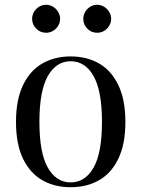

<svg xmlns="http://www.w3.org/2000/svg" viewBox="-20 -763 588 797"><path d="M46.9 0ZM500.5 -256.8Q500.5 -164.1 470.9 -103.5Q441.4 -43 390.4 -14.4Q339.4 14.2 273.4 14.2Q207.5 14.2 156.5 -14.4Q105.5 -43 75.9 -103.5Q46.4 -164.1 46.4 -256.8Q46.4 -349.6 75.9 -410.4Q105.5 -471.2 156.5 -500Q207.5 -528.8 273.4 -528.8Q339.4 -528.8 390.4 -500Q441.4 -471.2 470.9 -410.4Q500.5 -349.6 500.5 -256.8ZM143.6 -256.8Q143.6 -128.4 178.5 -67.1Q213.4 -5.9 273.4 -5.9Q333.5 -5.9 368.4 -67.1Q403.3 -128.4 403.3 -256.8Q403.3 -385.7 368.4 -447.3Q333.5 -508.8 273.4 -508.8Q213.4 -508.8 178.5 -447.3Q143.6 -385.7 143.6 -256.8ZM229.5 -685.1Q229.5 -669.4 221.4 -656Q213.4 -642.6 200.2 -634.8Q187 -627 171.4 -627Q147.5 -627 130.4 -644Q113.3 -661.1 113.3 -685.1Q113.3 -700.2 121.1 -713.6Q128.9 -727.1 142.3 -735.1Q155.8 -743.2 171.4 -743.2Q186.5 -743.2 200 -735.1Q213.4 -727.1 221.4 -713.6Q229.5 -700.2 229.5 -685.1ZM441.4 -685.1Q441.4 -669.4 433.3 -656Q425.3 -642.6 412.1 -634.8Q398.9 -627 383.3 -627Q359.4 -627 342.5 -644Q325.7 -661.1 325.7 -685.1Q325.7 -700.2 333.5 -713.6Q341.3 -727.1 354.5 -735.1Q367.7 -743.2 383.3 -743.2Q398.4 -743.2 411.9 -735.1Q425.3 -727.1 433.3 -713.6Q441.4 -700.2 441.4 -685.1Z"/></svg>

Font: TypoPRO Playfair Display
Style: Regular
Weight: 400
Designer: Claus Eggers Sørensen
Foundry: Claus Eggers Sørensen
Version: Version 1.004;PS 001.004;hotconv 1.0.70;makeotf.lib2.5.58329